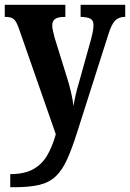

<svg xmlns="http://www.w3.org/2000/svg" viewBox="-20 -556 545 805"><path d="M23 174Q83 174 120 153Q157 132 178.5 94.5Q200 57 214 7L59 -437Q48 -468 37 -476.5Q26 -485 4 -485H0V-536H254V-485H250Q222 -485 210.5 -476Q199 -467 199 -450Q199 -440 202 -427Q205 -414 209 -398L259 -237Q271 -200 278.5 -166.5Q286 -133 288 -111Q292 -136 297.5 -159.5Q303 -183 310 -206L363 -396Q366 -407 369 -422.5Q372 -438 372 -450Q372 -470 360 -477Q348 -484 322 -485H318V-536H505V-485H502Q478 -485 463 -470Q448 -455 435 -414L304 -3Q282 67 261.5 112Q241 157 214 183Q187 209 145.5 219Q104 229 38 229H23Z"/></svg>

Font: Noto Serif Hebrew Condensed
Style: Bold
Weight: 700
Width: 3
Designer: Monotype Design Team
Foundry: Monotype Imaging Inc.
Version: Version 2.004; ttfautohint (v1.8.4.7-5d5b)